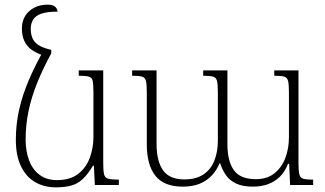

<svg xmlns="http://www.w3.org/2000/svg" viewBox="-20 -794 1396 824"><path d="M220 10Q169 10 130.5 -12.5Q92 -35 70 -80.5Q48 -126 48 -194Q48 -262 62.5 -325Q77 -388 104 -451Q131 -514 168 -579L200 -565Q164 -499 139.5 -438Q115 -377 102.5 -317.5Q90 -258 90 -195Q90 -146 104.5 -106.5Q119 -67 149.5 -44Q180 -21 224 -21Q282 -21 316.5 -48.5Q351 -76 366 -118.5Q381 -161 381 -205V-397Q381 -431 378 -446Q375 -461 362 -465Q349 -469 318 -469V-492H423V-95Q423 -62 426.5 -46.5Q430 -31 444.5 -27Q459 -23 490 -23V0H387L383 -83H379Q357 -46 335 -25.5Q313 -5 285.5 2.5Q258 10 220 10ZM200 -580V-565L166 -556Q138 -565 117 -579.5Q96 -594 85 -617Q74 -640 74 -672Q74 -703 88 -725.5Q102 -748 127 -761Q152 -774 183 -774Q205 -774 215 -766.5Q225 -759 227 -744Q181 -744 156.5 -735Q132 -726 122 -709.5Q112 -693 112 -670Q112 -642 122.5 -624Q133 -606 153 -596Q173 -586 200 -580Z M1157 -492H1261V-94Q1261 -62 1264.5 -46.5Q1268 -31 1281.5 -27Q1295 -23 1324 -23V0H1225L1221 -91H1216Q1203 -57 1181 -35.5Q1159 -14 1130 -3.5Q1101 7 1066 7Q1021 7 993 -6.5Q965 -20 949.5 -42.5Q934 -65 925 -93H922Q911 -65 890 -42Q869 -19 838 -6Q807 7 764 7Q684 7 647 -39.5Q610 -86 610 -175V-398Q610 -431 606.5 -446Q603 -461 590 -465Q577 -469 547 -469V-492H652V-175Q652 -103 679.5 -63.5Q707 -24 771 -24Q822 -24 854 -46Q886 -68 900.5 -106Q915 -144 915 -190V-397Q915 -431 911.5 -446Q908 -461 895 -465Q882 -469 852 -469V-492H956V-175Q956 -103 983.5 -64Q1011 -25 1078 -25Q1126 -25 1157.5 -50Q1189 -75 1204.5 -116Q1220 -157 1220 -205V-397Q1220 -431 1216.5 -446Q1213 -461 1200 -465Q1187 -469 1157 -469Z"/></svg>

Font: Noto Serif Armenian ExtraLight
Style: Regular
Weight: 250
Version: Version 2.007